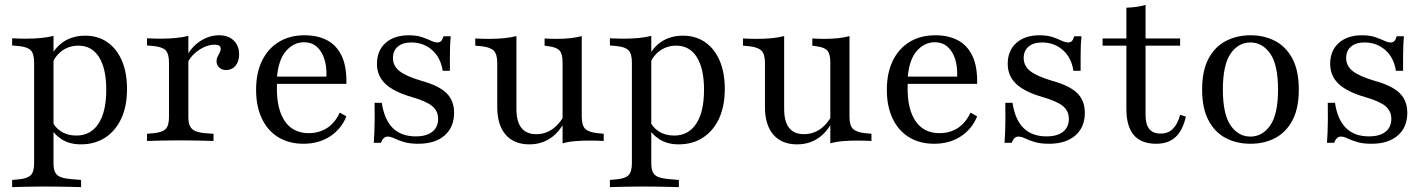

<svg xmlns="http://www.w3.org/2000/svg" viewBox="-20 -569 5762 775"><path d="M157.3 183.9Q119.4 183.9 89.9 184.7Q60.5 185.5 29 186.3V157.3L56.5 154.8Q91.1 151.6 104.4 137.9Q117.7 124.2 117.7 90.3V-206.5H196V90.3Q196 112.9 202.4 126.2Q208.9 139.5 224.6 145.6Q240.3 151.6 267.7 154L307.3 157.3V186.3Q283.1 185.5 259.7 185.1Q236.3 184.7 211.3 184.3Q186.3 183.9 157.3 183.9ZM324.2 -425Q375.8 -425 413.7 -398.4Q451.6 -371.8 472.2 -323.8Q492.7 -275.8 492.7 -209.7Q492.7 -141.1 469.8 -91.1Q446.8 -41.1 404.8 -13.7Q362.9 13.7 306.5 13.7Q259.7 13.7 227.4 -7.7Q195.2 -29 181.5 -60.5L190.3 -81.5Q200 -55.6 226.2 -38.7Q252.4 -21.8 287.9 -21.8Q346 -21.8 377.4 -69.8Q408.9 -117.7 408.9 -206.5Q408.9 -291.9 379.8 -338.3Q350.8 -384.7 296.8 -384.7Q258.1 -384.7 229 -362.9Q200 -341.1 187.9 -304.8L179.8 -324.2Q193.5 -369.4 231.9 -397.2Q270.2 -425 324.2 -425ZM117.7 -206.5V-316.9Q117.7 -351.6 104.4 -365.7Q91.1 -379.8 55.6 -383.1L29 -385.5V-414.5Q45.2 -413.7 58.1 -413.3Q71 -412.9 84.7 -412.9Q117.7 -412.9 146 -415.7Q174.2 -418.5 196 -424.2V-414.5V-206.5Z M701.6 -2.4Q663.7 -2.4 634.3 -1.6Q604.8 -0.8 573.4 0V-29L600.8 -31.5Q635.5 -34.7 648.8 -48.4Q662.1 -62.1 662.1 -96V-206.5H740.3V-96Q740.3 -73.4 746.8 -60.1Q753.2 -46.8 767.7 -40.3Q782.3 -33.9 807.3 -31.5L841.9 -29V0Q819.4 -0.8 797.2 -1.2Q775 -1.6 752 -2Q729 -2.4 701.6 -2.4ZM662.1 -206.5V-316.9Q662.1 -351.6 648.8 -365.7Q635.5 -379.8 600 -383.1L573.4 -385.5V-414.5Q589.5 -413.7 602.4 -413.3Q615.3 -412.9 629 -412.9Q662.1 -412.9 690.3 -415.7Q718.5 -418.5 740.3 -424.2V-414.5V-206.5ZM892.7 -286.3Q875.8 -286.3 864.9 -296.4Q854 -306.5 854 -321.8Q854 -332.3 858.5 -340.7Q862.9 -349.2 866.9 -356.9Q871 -364.5 871 -371.8Q871 -388.7 846 -388.7Q825.8 -388.7 804.4 -379Q783.1 -369.4 764.9 -352.8Q746.8 -336.3 737.9 -316.1L735.5 -346.8Q758.1 -384.7 792.3 -405.6Q826.6 -426.6 863.7 -426.6Q901.6 -426.6 923.4 -405.6Q945.2 -384.7 945.2 -349.2Q945.2 -321 930.6 -303.6Q916.1 -286.3 892.7 -286.3Z M1204.8 11.3Q1146.8 11.3 1103.6 -14.9Q1060.5 -41.1 1037.1 -90.3Q1013.7 -139.5 1013.7 -206.5Q1013.7 -274.2 1037.5 -323.4Q1061.3 -372.6 1105.2 -399.6Q1149.2 -426.6 1209.7 -426.6Q1262.1 -426.6 1300.4 -406.5Q1338.7 -386.3 1359.3 -343.1Q1379.8 -300 1378.2 -230.6H1065.3L1064.5 -259.7H1297.6Q1299.2 -299.2 1289.5 -330.2Q1279.8 -361.3 1259.3 -379.8Q1238.7 -398.4 1206.5 -398.4Q1165.3 -398.4 1134.3 -362.9Q1103.2 -327.4 1097.6 -252.4L1099.2 -250.8Q1098.4 -241.9 1098 -232.3Q1097.6 -222.6 1097.6 -212.1Q1097.6 -125.8 1130.6 -78.6Q1163.7 -31.5 1226.6 -31.5Q1266.9 -31.5 1299.2 -51.6Q1331.5 -71.8 1351.6 -114.5L1378.2 -99.2Q1357.3 -47.6 1311.7 -18.1Q1266.1 11.3 1204.8 11.3Z M1668.5 11.3Q1633.1 11.3 1609.7 4Q1586.3 -3.2 1571.4 -10.5Q1556.5 -17.7 1545.2 -17.7Q1526.6 -17.7 1517.7 7.3H1488.7Q1490.3 -12.1 1491.1 -35.1Q1491.9 -58.1 1492.3 -87.5Q1492.7 -116.9 1491.9 -154H1521Q1531.5 -85.5 1565.7 -52Q1600 -18.5 1658.1 -18.5Q1701.6 -18.5 1725 -37.1Q1748.4 -55.6 1748.4 -89.5Q1748.4 -121 1724.6 -140.7Q1700.8 -160.5 1641.9 -177.4Q1569.4 -198.4 1535.5 -230.6Q1501.6 -262.9 1501.6 -311.3Q1501.6 -364.5 1536.3 -395.6Q1571 -426.6 1629.8 -426.6Q1661.3 -426.6 1682.7 -419.4Q1704 -412.1 1719.4 -404.8Q1734.7 -397.6 1746 -397.6Q1754.8 -397.6 1760.5 -403.2Q1766.1 -408.9 1770.2 -422.6H1799.2Q1797.6 -404.8 1796.8 -385.9Q1796 -366.9 1796 -342.3Q1796 -317.7 1796 -283.1H1766.9Q1758.9 -336.3 1724.2 -366.9Q1689.5 -397.6 1640.3 -397.6Q1605.6 -397.6 1585.9 -381Q1566.1 -364.5 1566.1 -334.7Q1566.1 -303.2 1592.3 -282.3Q1618.5 -261.3 1681.5 -242.7Q1751.6 -223.4 1782.3 -193.1Q1812.9 -162.9 1812.9 -113.7Q1812.9 -55.6 1774.6 -22.2Q1736.3 11.3 1668.5 11.3Z M2064.5 -413.7V-206.5H1987.1V-315.3Q1987.1 -350 1973.4 -364.1Q1959.7 -378.2 1924.2 -382.3L1898.4 -384.7V-413.7Q1913.7 -412.9 1926.6 -412.5Q1939.5 -412.1 1953.2 -412.1Q1987.1 -412.1 2014.9 -414.9Q2042.7 -417.7 2064.5 -423.4ZM2064.5 -206.5V-129.8Q2064.5 -78.2 2084.7 -52.8Q2104.8 -27.4 2144.4 -27.4Q2186.3 -27.4 2218.5 -54.4Q2250.8 -81.5 2273.4 -136.3L2277.4 -118.5Q2253.2 -52.4 2212.9 -19.4Q2172.6 13.7 2116.9 13.7Q2054.8 13.7 2021 -25.4Q1987.1 -64.5 1987.1 -137.1V-206.5ZM2250.8 0V-206.5H2328.2V-98.4Q2328.2 -62.9 2341.9 -49.2Q2355.6 -35.5 2391.1 -31.5L2416.9 -29V0Q2401.6 -0.8 2388.7 -1.2Q2375.8 -1.6 2361.3 -1.6Q2328.2 -1.6 2300.4 0.8Q2272.6 3.2 2250.8 9.7ZM2328.2 -413.7V-206.5H2250.8V-316.1Q2250.8 -350.8 2239.1 -364.5Q2227.4 -378.2 2194.4 -382.3L2178.2 -384.7V-413.7Q2193.5 -412.9 2204.4 -412.5Q2215.3 -412.1 2227.4 -412.1Q2256.5 -412.1 2282.3 -414.9Q2308.1 -417.7 2328.2 -423.4Z M2570.2 183.9Q2532.3 183.9 2502.8 184.7Q2473.4 185.5 2441.9 186.3V157.3L2469.4 154.8Q2504 151.6 2517.3 137.9Q2530.6 124.2 2530.6 90.3V-206.5H2608.9V90.3Q2608.9 112.9 2615.3 126.2Q2621.8 139.5 2637.5 145.6Q2653.2 151.6 2680.6 154L2720.2 157.3V186.3Q2696 185.5 2672.6 185.1Q2649.2 184.7 2624.2 184.3Q2599.2 183.9 2570.2 183.9ZM2737.1 -425Q2788.7 -425 2826.6 -398.4Q2864.5 -371.8 2885.1 -323.8Q2905.6 -275.8 2905.6 -209.7Q2905.6 -141.1 2882.7 -91.1Q2859.7 -41.1 2817.7 -13.7Q2775.8 13.7 2719.4 13.7Q2672.6 13.7 2640.3 -7.7Q2608.1 -29 2594.4 -60.5L2603.2 -81.5Q2612.9 -55.6 2639.1 -38.7Q2665.3 -21.8 2700.8 -21.8Q2758.9 -21.8 2790.3 -69.8Q2821.8 -117.7 2821.8 -206.5Q2821.8 -291.9 2792.7 -338.3Q2763.7 -384.7 2709.7 -384.7Q2671 -384.7 2641.9 -362.9Q2612.9 -341.1 2600.8 -304.8L2592.7 -324.2Q2606.5 -369.4 2644.8 -397.2Q2683.1 -425 2737.1 -425ZM2530.6 -206.5V-316.9Q2530.6 -351.6 2517.3 -365.7Q2504 -379.8 2468.5 -383.1L2441.9 -385.5V-414.5Q2458.1 -413.7 2471 -413.3Q2483.9 -412.9 2497.6 -412.9Q2530.6 -412.9 2558.9 -415.7Q2587.1 -418.5 2608.9 -424.2V-414.5V-206.5Z M3145.2 -413.7V-206.5H3067.7V-315.3Q3067.7 -350 3054 -364.1Q3040.3 -378.2 3004.8 -382.3L2979 -384.7V-413.7Q2994.4 -412.9 3007.3 -412.5Q3020.2 -412.1 3033.9 -412.1Q3067.7 -412.1 3095.6 -414.9Q3123.4 -417.7 3145.2 -423.4ZM3145.2 -206.5V-129.8Q3145.2 -78.2 3165.3 -52.8Q3185.5 -27.4 3225 -27.4Q3266.9 -27.4 3299.2 -54.4Q3331.5 -81.5 3354 -136.3L3358.1 -118.5Q3333.9 -52.4 3293.5 -19.4Q3253.2 13.7 3197.6 13.7Q3135.5 13.7 3101.6 -25.4Q3067.7 -64.5 3067.7 -137.1V-206.5ZM3331.5 0V-206.5H3408.9V-98.4Q3408.9 -62.9 3422.6 -49.2Q3436.3 -35.5 3471.8 -31.5L3497.6 -29V0Q3482.3 -0.8 3469.4 -1.2Q3456.5 -1.6 3441.9 -1.6Q3408.9 -1.6 3381 0.8Q3353.2 3.2 3331.5 9.7ZM3408.9 -413.7V-206.5H3331.5V-316.1Q3331.5 -350.8 3319.8 -364.5Q3308.1 -378.2 3275 -382.3L3258.9 -384.7V-413.7Q3274.2 -412.9 3285.1 -412.5Q3296 -412.1 3308.1 -412.1Q3337.1 -412.1 3362.9 -414.9Q3388.7 -417.7 3408.9 -423.4Z M3750.8 11.3Q3692.7 11.3 3649.6 -14.9Q3606.5 -41.1 3583.1 -90.3Q3559.7 -139.5 3559.7 -206.5Q3559.7 -274.2 3583.5 -323.4Q3607.3 -372.6 3651.2 -399.6Q3695.2 -426.6 3755.6 -426.6Q3808.1 -426.6 3846.4 -406.5Q3884.7 -386.3 3905.2 -343.1Q3925.8 -300 3924.2 -230.6H3611.3L3610.5 -259.7H3843.5Q3845.2 -299.2 3835.5 -330.2Q3825.8 -361.3 3805.2 -379.8Q3784.7 -398.4 3752.4 -398.4Q3711.3 -398.4 3680.2 -362.9Q3649.2 -327.4 3643.5 -252.4L3645.2 -250.8Q3644.4 -241.9 3644 -232.3Q3643.5 -222.6 3643.5 -212.1Q3643.5 -125.8 3676.6 -78.6Q3709.7 -31.5 3772.6 -31.5Q3812.9 -31.5 3845.2 -51.6Q3877.4 -71.8 3897.6 -114.5L3924.2 -99.2Q3903.2 -47.6 3857.7 -18.1Q3812.1 11.3 3750.8 11.3Z M4214.5 11.3Q4179 11.3 4155.6 4Q4132.3 -3.2 4117.3 -10.5Q4102.4 -17.7 4091.1 -17.7Q4072.6 -17.7 4063.7 7.3H4034.7Q4036.3 -12.1 4037.1 -35.1Q4037.9 -58.1 4038.3 -87.5Q4038.7 -116.9 4037.9 -154H4066.9Q4077.4 -85.5 4111.7 -52Q4146 -18.5 4204 -18.5Q4247.6 -18.5 4271 -37.1Q4294.4 -55.6 4294.4 -89.5Q4294.4 -121 4270.6 -140.7Q4246.8 -160.5 4187.9 -177.4Q4115.3 -198.4 4081.5 -230.6Q4047.6 -262.9 4047.6 -311.3Q4047.6 -364.5 4082.3 -395.6Q4116.9 -426.6 4175.8 -426.6Q4207.3 -426.6 4228.6 -419.4Q4250 -412.1 4265.3 -404.8Q4280.6 -397.6 4291.9 -397.6Q4300.8 -397.6 4306.5 -403.2Q4312.1 -408.9 4316.1 -422.6H4345.2Q4343.5 -404.8 4342.7 -385.9Q4341.9 -366.9 4341.9 -342.3Q4341.9 -317.7 4341.9 -283.1H4312.9Q4304.8 -336.3 4270.2 -366.9Q4235.5 -397.6 4186.3 -397.6Q4151.6 -397.6 4131.9 -381Q4112.1 -364.5 4112.1 -334.7Q4112.1 -303.2 4138.3 -282.3Q4164.5 -261.3 4227.4 -242.7Q4297.6 -223.4 4328.2 -193.1Q4358.9 -162.9 4358.9 -113.7Q4358.9 -55.6 4320.6 -22.2Q4282.3 11.3 4214.5 11.3Z M4646.8 11.3Q4586.3 11.3 4556.5 -23.8Q4526.6 -58.9 4526.6 -129.8V-206.5H4604V-104.8Q4604 -66.9 4619 -48.4Q4633.9 -29.8 4665.3 -29.8Q4695.2 -29.8 4714.5 -49.2Q4733.9 -68.5 4743.5 -105.6L4766.9 -98.4Q4754 -42.7 4725 -15.7Q4696 11.3 4646.8 11.3ZM4526.6 -206.5V-537.9Q4549.2 -538.7 4568.5 -541.5Q4587.9 -544.4 4604 -549.2V-206.5ZM4430.6 -384.7V-413.7H4743.5V-384.7Z M5027.4 11.3Q4971.8 11.3 4927.8 -11.7Q4883.9 -34.7 4858.1 -83.1Q4832.3 -131.5 4832.3 -207.3Q4832.3 -283.9 4858.1 -332.3Q4883.9 -380.6 4928.2 -403.6Q4972.6 -426.6 5027.4 -426.6Q5083.1 -426.6 5127 -403.6Q5171 -380.6 5196.8 -332.3Q5222.6 -283.9 5222.6 -207.3Q5222.6 -131.5 5196.8 -83.1Q5171 -34.7 5127 -11.7Q5083.1 11.3 5027.4 11.3ZM5027.4 -17.7Q5075.8 -17.7 5107.3 -62.9Q5138.7 -108.1 5138.7 -207.3Q5138.7 -307.3 5107.3 -352.4Q5075.8 -397.6 5027.4 -397.6Q4978.2 -397.6 4947.2 -352.4Q4916.1 -307.3 4916.1 -207.3Q4916.1 -108.1 4947.2 -62.9Q4978.2 -17.7 5027.4 -17.7Z M5516.1 11.3Q5480.6 11.3 5457.3 4Q5433.9 -3.2 5419 -10.5Q5404 -17.7 5392.7 -17.7Q5374.2 -17.7 5365.3 7.3H5336.3Q5337.9 -12.1 5338.7 -35.1Q5339.5 -58.1 5339.9 -87.5Q5340.3 -116.9 5339.5 -154H5368.5Q5379 -85.5 5413.3 -52Q5447.6 -18.5 5505.6 -18.5Q5549.2 -18.5 5572.6 -37.1Q5596 -55.6 5596 -89.5Q5596 -121 5572.2 -140.7Q5548.4 -160.5 5489.5 -177.4Q5416.9 -198.4 5383.1 -230.6Q5349.2 -262.9 5349.2 -311.3Q5349.2 -364.5 5383.9 -395.6Q5418.5 -426.6 5477.4 -426.6Q5508.9 -426.6 5530.2 -419.4Q5551.6 -412.1 5566.9 -404.8Q5582.3 -397.6 5593.5 -397.6Q5602.4 -397.6 5608.1 -403.2Q5613.7 -408.9 5617.7 -422.6H5646.8Q5645.2 -404.8 5644.4 -385.9Q5643.5 -366.9 5643.5 -342.3Q5643.5 -317.7 5643.5 -283.1H5614.5Q5606.5 -336.3 5571.8 -366.9Q5537.1 -397.6 5487.9 -397.6Q5453.2 -397.6 5433.5 -381Q5413.7 -364.5 5413.7 -334.7Q5413.7 -303.2 5439.9 -282.3Q5466.1 -261.3 5529 -242.7Q5599.2 -223.4 5629.8 -193.1Q5660.5 -162.9 5660.5 -113.7Q5660.5 -55.6 5622.2 -22.2Q5583.9 11.3 5516.1 11.3Z"/></svg>

Font: Playfair 5pt SemiExpanded Light
Style: Regular
Weight: 400
Version: Version 2.203